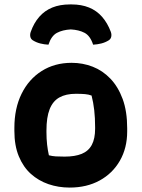

<svg xmlns="http://www.w3.org/2000/svg" viewBox="-20 -836 640 868"><path d="M304 -552Q354 -552 399 -534.5Q444 -517 479 -480.5Q514 -444 534.5 -388.5Q555 -333 555 -256V-242Q555 -167 522 -109.5Q489 -52 430.5 -20Q372 12 295 12Q244 12 199 -3.5Q154 -19 119.5 -50Q85 -81 65 -129.5Q45 -178 45 -244V-258Q45 -346 77.5 -412Q110 -478 168.5 -515Q227 -552 304 -552ZM323 -412Q278 -412 248.5 -395.5Q219 -379 204.5 -342.5Q190 -306 190 -246V-239Q190 -208 193 -182Q196 -156 201 -134Q216 -130 232 -129Q248 -128 272 -128Q319 -128 349.5 -140.5Q380 -153 395 -181Q410 -209 410 -254V-261Q410 -303 406 -338Q402 -373 394 -404Q381 -409 364.5 -410.5Q348 -412 323 -412ZM300 -703Q263 -701 237.5 -687.5Q212 -674 199 -634Q180 -635 162 -639.5Q144 -644 128 -654Q119 -660 117 -670.5Q115 -681 119 -692Q133 -732 157.5 -760Q182 -788 216.5 -802Q251 -816 296 -816H304Q348 -816 382.5 -802Q417 -788 441.5 -760Q466 -732 481 -692Q485 -681 483 -670.5Q481 -660 472 -654Q456 -644 438 -639.5Q420 -635 401 -634Q388 -674 362.5 -687.5Q337 -701 300 -703Z"/></svg>

Font: Recursive Casual ExtraBold
Style: Regular
Weight: 800
Version: Version 1.047